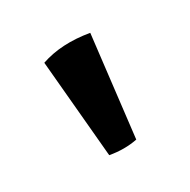

<svg xmlns="http://www.w3.org/2000/svg" viewBox="-65 -754 323 326"><g transform="rotate(-30 96.5 -591.0)"><path d="M67 -492 50 -683Q91 -697 143 -688L120 -492Q95 -487 67 -492Z"/></g></svg>

Font: Karma Medium
Style: Regular
Weight: 500
Designer: Joana Correia
Foundry: Indian Type Foundry
Version: Version 1.202;PS 1.0;hotconv 1.0.78;makeotf.lib2.5.61930; tt